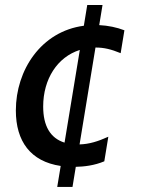

<svg xmlns="http://www.w3.org/2000/svg" viewBox="-20 -652 608 763"><path d="M360.8 -463.1C393.1 -463.1 421.5 -456.3 459.5 -440.7L474.4 -531.6C444.2 -543.3 409.8 -550.4 374.3 -552.2L387.4 -632.1H326.7L313.2 -549.7C143.1 -527.3 43 -373.2 43 -213.1C43 -90.6 101.2 -10.3 221.2 7.5L207.4 90.9H268.1L281.2 11C313.9 10.3 355.1 5.7 394.5 -11L410.5 -108.7C369 -89.8 334.2 -79.2 296.2 -78.1L359.4 -463.1ZM236.5 -85.2C179.7 -103 151.6 -151.6 151.6 -228.7C151.6 -338.1 208.1 -425.4 297.2 -453.5Z"/></svg>

Font: TID UI Medium
Style: Italic
Weight: 500
Italic angle: -9.39999°
Designer: The TID Project Authors
Foundry: Bakken & Bæck
Version: Version 1.001;hotconv 1.0.109;makeotfexe 2.5.65596